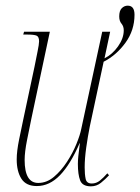

<svg xmlns="http://www.w3.org/2000/svg" viewBox="-20 -648 495 678"><path d="M301 10Q271 10 263 -11Q255 -32 255 -69Q255 -81 256.5 -96Q258 -111 262 -142H261Q229 -68 192 -29.5Q155 9 110 9Q72 9 55.5 -17Q39 -43 39 -85Q39 -114 47.5 -155.5Q56 -197 63 -230L102 -413Q107 -439 112.5 -465.5Q118 -492 118 -502Q118 -518 109.5 -522Q101 -526 75 -526H62L65 -536H156L91 -230Q84 -196 75.5 -153.5Q67 -111 67 -83Q67 -2 115 -2Q145 -2 170.5 -23.5Q196 -45 216.5 -76.5Q237 -108 250 -140Q263 -172 267 -193L341 -536H369L349 -442Q377 -456 397 -484.5Q417 -513 417 -541Q417 -555 409 -564.5Q401 -574 401 -590Q401 -610 410 -619Q419 -628 431 -628Q455 -628 455 -596Q455 -541 423 -497Q391 -453 346 -430L297 -201Q290 -166 284.5 -127Q279 -88 279 -57Q279 -32 282.5 -16Q286 0 304 0Q320 0 333 -10.5Q346 -21 359 -36L365 -29Q352 -15 336.5 -2.5Q321 10 301 10Z"/></svg>

Font: Noto Serif Display ExtraCondensed Thin
Style: Italic
Weight: 100
Width: 2
Italic angle: -12°
Designer: Monotype Design Team
Foundry: Monotype Imaging Inc.
Version: Version 2.009